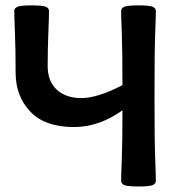

<svg xmlns="http://www.w3.org/2000/svg" viewBox="-20 -674 659 702"><path d="M486.3 7.8Q444.3 7.8 433.6 2.4Q422.9 -2.9 422.9 -12.7Q422.9 -33.2 425.3 -93.8Q427.7 -154.3 427.7 -270.5Q341.8 -209.5 250.5 -209.5Q144 -209.5 90.6 -266.1Q37.1 -322.8 37.1 -408.2Q37.1 -490.2 34.7 -551.8Q32.2 -613.3 32.2 -633.8Q32.2 -643.6 43 -648.9Q53.7 -654.3 95.7 -654.3Q138.2 -654.3 148.7 -648.9Q159.2 -643.6 159.2 -633.8Q159.2 -613.3 156.7 -551.8Q154.3 -490.2 154.3 -432.6Q154.3 -377 187.5 -346.2Q220.7 -315.4 277.8 -315.4Q336.9 -315.4 427.7 -362.8Q427.7 -490.2 425.3 -551.8Q422.9 -613.3 422.9 -633.8Q422.9 -643.6 433.6 -648.9Q444.3 -654.3 486.3 -654.3Q528.8 -654.3 539.3 -648.9Q549.8 -643.6 549.8 -633.8Q549.8 -613.3 547.4 -551.8Q544.9 -490.2 544.9 -323.2Q544.9 -156.2 547.4 -94.7Q549.8 -33.2 549.8 -12.7Q549.8 -2.9 539.3 2.4Q528.8 7.8 486.3 7.8Z"/></svg>

Font: ALMAS
Style: Bold
Weight: 700
Designer: ALMAS Font/ by Husham Jawad Kadhim, derived from the Bainsely font by/ Paul James MIller
Foundry: High-Logic / Made with FontCreator
Version: Version 1.411;September 19, 2021;FontCreator 14.0.0.2814 32-